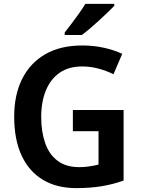

<svg xmlns="http://www.w3.org/2000/svg" viewBox="-20 -958 726 988"><path d="M355 -392H616V-29Q564 -10 504.5 0Q445 10 372 10Q272 10 200.5 -33Q129 -76 91 -158Q53 -240 53 -358Q53 -470 94 -552Q135 -634 213 -679Q291 -724 404 -724Q461 -724 513.5 -712.5Q566 -701 609 -681L564 -576Q530 -593 488.5 -604.5Q447 -616 402 -616Q334 -616 287.5 -584Q241 -552 216.5 -493.5Q192 -435 192 -356Q192 -280 212.5 -221.5Q233 -163 276.5 -130.5Q320 -98 387 -98Q408 -98 426 -100Q444 -102 459.5 -105Q475 -108 487 -111V-283H355ZM568 -928Q555 -914 534 -894Q513 -874 489 -852Q465 -830 442 -810.5Q419 -791 401 -778H313V-791Q328 -810 347.5 -835.5Q367 -861 386.5 -888.5Q406 -916 419 -938H568Z"/></svg>

Font: Noto Sans Display SemiBold
Style: Regular
Weight: 600
Designer: Monotype Design Team
Foundry: Monotype Imaging Inc.
Version: Version 2.003